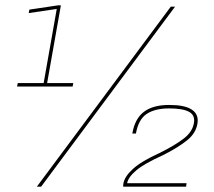

<svg xmlns="http://www.w3.org/2000/svg" viewBox="-20 -699 802 719"><path d="M44 -375H252L254.5 -388H156.5L208 -679H197.5L90 -663L87.5 -650L192.5 -665.5L143.5 -388H46.5ZM118 0H134L635.5 -674H619.5ZM441 0H677L678.5 -13H456Q460.5 -36 490.5 -61.2Q520.5 -86.5 589.5 -117.5Q645.5 -145.5 680.5 -173.5Q715.5 -201.5 720 -240.5Q723.5 -272.5 697.2 -289.2Q671 -306 613.5 -306Q552.5 -306 518.8 -280.2Q485 -254.5 475.5 -199H489Q498.5 -252 529.5 -272.5Q560.5 -293 613 -293Q663.5 -293 687 -280.8Q710.5 -268.5 706.5 -240.5Q702 -206.5 668.5 -180.5Q635 -154.5 576.5 -125.5Q510 -95.5 478.2 -66.8Q446.5 -38 442 -11.5Z"/></svg>

Font: Anybody UltraCondensed Thin Thin
Style: Italic
Weight: 250
Italic angle: -10°
Version: Version 1.111